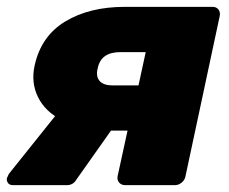

<svg xmlns="http://www.w3.org/2000/svg" viewBox="-27 -540 668 560"><path d="M338 0Q327 0 320.5 -7.5Q314 -15 316 -26L345 -159H275L276 -164Q204 -164 154.5 -189Q105 -214 84 -256.5Q63 -299 74 -349Q93 -435 163.5 -477.5Q234 -520 337 -520H593Q604 -520 610 -512.5Q616 -505 614 -494L514 -26Q512 -15 503 -7.5Q494 0 483 0ZM11 0Q1 0 -3.5 -6Q-8 -12 -7 -20Q-6 -22 -4.5 -25.5Q-3 -29 -1 -33L139 -208L308 -175L195 -15Q191 -8 184 -4Q177 0 169 0ZM301 -291H377L398 -388H324Q296 -388 279.5 -376.5Q263 -365 258 -341Q252 -318 263 -304.5Q274 -291 301 -291Z"/></svg>

Font: Rubik ExtraBold
Style: Italic
Weight: 800
Italic angle: -12°
Designer: Hubert and Fischer
Foundry: Hubert and Fischer
Version: Version 2.300;gftools[0.9.30]